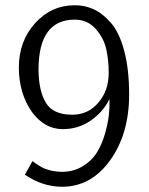

<svg xmlns="http://www.w3.org/2000/svg" viewBox="-20 -696 567 733"><path d="M52 -438Q52 -539 114 -607.5Q176 -676 266 -676Q305 -676 339 -660Q373 -644 404.5 -607.5Q436 -571 454.5 -501Q473 -431 473 -335Q473 -185 400.5 -84Q328 17 217 17Q143 17 75 -29L104 -81Q105 -80 110 -76.5Q115 -73 117 -71.5Q119 -70 124.5 -66.5Q130 -63 133.5 -61Q137 -59 143.5 -55.5Q150 -52 155.5 -50.5Q161 -49 168.5 -46.5Q176 -44 183 -43Q190 -42 198.5 -41Q207 -40 216 -40Q261 -40 296 -61.5Q331 -83 350 -114Q369 -145 380.5 -184.5Q392 -224 395.5 -256.5Q399 -289 398 -318Q375 -270 327.5 -236.5Q280 -203 219 -203Q151 -203 103 -267Q52 -339 52 -438ZM127 -429Q128 -348 155.5 -303Q183 -258 256 -258Q316 -258 355.5 -304Q395 -350 395 -418Q395 -467 385.5 -509Q376 -551 345 -586Q314 -621 265 -621Q127 -621 127 -429Z"/></svg>

Font: Coval
Style: ExtraLight
Weight: 250
Foundry: Context Ltd
Version: Version 001.000